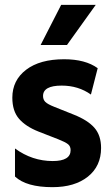

<svg xmlns="http://www.w3.org/2000/svg" viewBox="-20 -760 461 794"><path d="M257 -574H148L233 -740H376ZM384 -478 356 -369Q304 -406 235 -406Q158 -406 158 -363Q158 -348 167.5 -338.5Q177 -329 205 -318L285 -286Q343 -263 370.5 -231.5Q398 -200 398 -148Q398 -73 343.5 -29.5Q289 14 197 14Q89 14 42 -30V-146Q113 -94 198 -94Q272 -94 272 -139Q272 -155 261.5 -163.5Q251 -172 221 -184L139 -216Q86 -237 58.5 -269Q31 -301 31 -356Q31 -428 88 -471.5Q145 -515 245 -515Q333 -515 384 -478Z"/></svg>

Font: Techna Sans
Style: Regular
Weight: 400
Designer: Carl Enlund
Version: Version 1.003